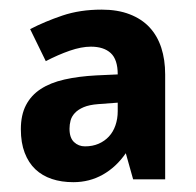

<svg xmlns="http://www.w3.org/2000/svg" viewBox="-20 -742 403 395"><path d="M253.9 -373 238.8 -426.8Q219.2 -398.4 191.7 -382.8Q164.1 -367.2 130.9 -367.2Q106.4 -367.2 86.7 -373.8Q66.9 -380.4 52.7 -393.8Q38.6 -407.2 30.8 -427.7Q22.9 -448.2 22.9 -476.1Q22.9 -505.4 33.4 -525.6Q43.9 -545.9 63.7 -558.8Q83.5 -571.8 112.5 -578.4Q141.6 -585 178.2 -586.9L222.2 -588.9Q222.2 -619.6 207.8 -632.8Q193.4 -646 167 -646Q147.5 -646 123.5 -637.7Q99.6 -629.4 74.2 -616.2L42 -682.1Q72.3 -697.8 108.4 -710Q144.5 -722.2 189 -722.2Q222.2 -722.2 246.8 -712.6Q271.5 -703.1 287.6 -685.8Q303.7 -668.5 311.8 -643.8Q319.8 -619.1 319.8 -588.9V-373ZM182.1 -527.8Q163.6 -526.4 152.1 -521.5Q140.6 -516.6 134 -509.5Q127.4 -502.4 125.2 -494.1Q123 -485.8 123 -477.1Q123 -458.5 132.3 -449.7Q141.6 -440.9 154.8 -440.9Q170.4 -440.9 182.9 -446.3Q195.3 -451.7 204.1 -461.2Q212.9 -470.7 217.5 -484.1Q222.2 -497.6 222.2 -513.2V-530.8Z"/></svg>

Font: Droid Sans
Style: Bold
Weight: 700
Foundry: Ascender Corporation
Version: Version 1.00 build 112